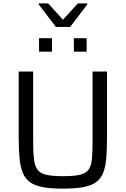

<svg xmlns="http://www.w3.org/2000/svg" viewBox="-20 -1113 748 1141"><path d="M355 8Q284 8 236.5 -0.5Q189 -9 160 -29Q131 -49 116 -84.5Q101 -120 96 -173Q91 -226 91 -301V-688H177V-267Q177 -204 182 -165Q187 -126 203.5 -104Q220 -82 256 -74Q292 -66 355 -66Q418 -66 453.5 -74Q489 -82 505.5 -104Q522 -126 526 -165Q530 -204 530 -267V-688H616V-301Q616 -226 611.5 -173Q607 -120 592.5 -84.5Q578 -49 549 -29Q520 -9 472.5 -0.5Q425 8 355 8ZM212 -806V-886H289V-806ZM419 -806V-886H495V-806ZM312 -953 210 -1087V-1093H266L354 -996L443 -1093H499V-1087L397 -953Z"/></svg>

Font: Saira Thin
Style: Regular
Weight: 400
Version: Version 1.101